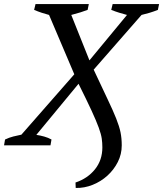

<svg xmlns="http://www.w3.org/2000/svg" viewBox="-58 -720 808 951"><path d="M406 -375Q448 -285 475 -228.5Q502 -172 517.5 -133Q533 -94 539 -64.5Q545 -35 545 0Q545 44 525.5 82.5Q506 121 474 150Q442 179 401 195.5Q360 212 317 211L316 184Q376 164 412.5 118.5Q449 73 449 10Q449 -12 446 -33.5Q443 -55 431 -88Q419 -121 395.5 -172Q372 -223 331 -305L122 -52Q142 -49 161.5 -43.5Q181 -38 197 -29L192 0H-38L-33 -29Q-12 -39 8 -44Q28 -49 48 -53L310 -352L185 -646Q166 -651 148 -657Q130 -663 111 -671L118 -700H382L376 -671Q345 -659 295 -646L385 -421L571 -646Q552 -651 532.5 -657Q513 -663 493 -671L500 -700H730L724 -671Q704 -663 684 -657Q664 -651 643 -646L406 -375Z"/></svg>

Font: PTSerifItalic
Style: Italic
Weight: 400
Italic angle: -12°
Designer: A.Korolkova, O.Umpeleva, V.Yefimov
Foundry: ParaType Ltd
Version: Version 1.000W OFL